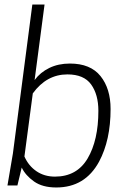

<svg xmlns="http://www.w3.org/2000/svg" viewBox="-20 -820 568 849"><path d="M229 9Q168 9 130.5 -17.5Q93 -44 76 -79L57 0H13L37 -141L123 -800H177L133 -466Q158 -500 198 -519.5Q238 -539 289 -539Q380 -539 424.5 -483.5Q469 -428 469 -338Q469 -200 418 -105Q356 9 229 9ZM223 -39Q320 -39 367.5 -119.5Q415 -200 415 -330Q415 -402 383 -446.5Q351 -491 278 -491Q186 -491 125 -407L88 -128Q106 -87 141 -63Q176 -39 223 -39Z"/></svg>

Font: Tanohe Sans Light
Style: Italic
Weight: 300
Designer: Village Type and Design LLC & Cristiano Sobral
Foundry: Cooper Hewitt Smithsonian Design Museum
Version: Version 1.00;September 29, 2021;FontCreator 13.0.0.2655 64-b